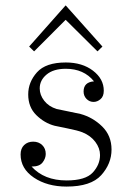

<svg xmlns="http://www.w3.org/2000/svg" viewBox="-20 -670 484 701"><path d="M55.2 -106Q55.2 -127.9 68.1 -140.4Q81.1 -152.8 101.1 -152.8Q121.1 -152.8 134 -140.4Q147 -127.9 147 -107.9Q147 -91.8 135.5 -76.9Q124 -62 97.2 -62H95.2Q141.1 -11.2 223.1 -11.2Q292 -11.2 318.6 -40Q345.2 -68.8 345.2 -104Q345.2 -128.9 328.1 -151.9Q311 -174.8 280.8 -187Q263.7 -193.8 225.3 -201.4Q187 -209 179.2 -210.9Q142.1 -220.7 112.5 -249.8Q83 -278.8 83 -325.2Q83 -370.1 115 -406Q147 -441.9 220.2 -441.9Q280.3 -441.9 319.6 -411.9Q358.9 -381.8 358.9 -338.9Q358.9 -317.9 346.9 -307.9Q335 -297.9 321.8 -297.9Q306.6 -297.9 295.9 -308.8Q285.2 -319.8 285.2 -335.9Q285.2 -370.1 323.2 -373Q286.1 -418.9 220.2 -418.9Q175.3 -418.9 150.1 -397.9Q125 -377 125 -347.2Q125 -323.2 141.6 -302Q158.2 -280.8 187 -272Q195.8 -270 231 -262.9Q266.1 -255.9 273.9 -253.9Q318.8 -241.7 353 -208.3Q387.2 -174.8 387.2 -124Q387.2 -72.3 349.6 -30.5Q312 11.2 223.1 11.2Q152.3 11.2 103.8 -21.5Q55.2 -54.2 55.2 -106ZM86.4 -500 219.2 -649.9H220.2L354 -500L336.4 -482.9H335.4L220.2 -597.2H219.2L105 -482.9H104Z"/></svg>

Font: CMU Serif Upright Italic
Style: UprightItalic
Weight: 500
Version: Version 0.7.0